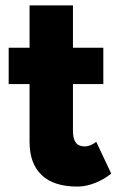

<svg xmlns="http://www.w3.org/2000/svg" viewBox="-20 -676 456 708"><path d="M89 -153V-366H12V-500H89V-656H249V-500H361V-366H249V-194Q249 -164 259.5 -150Q270 -136 293 -136Q302 -136 313.5 -140.5Q325 -145 335 -153L390 -36Q365 -15 331 -1.5Q297 12 266 12Q178 12 133.5 -30.5Q89 -73 89 -153Z"/></svg>

Font: Oak Sans ExtraBold
Style: Regular
Weight: 800
Designer: Erik Kennedy, Walven
Foundry: Erik Kennedy, Walven
Version: Version 1.000